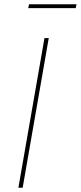

<svg xmlns="http://www.w3.org/2000/svg" viewBox="-20 -878 378 898"><path d="M188 -700H208L86 0H66ZM116 -858H338L334 -840H112Z"/></svg>

Font: Fixel Italic Variable 20240409 Display Thin
Style: Italic
Weight: 100
Italic angle: -10°
Designer: AlfaBravo + MacPaw
Foundry: Kyrylo Tkachov, Marchela Mozhyna, Serhii Makarenko, Maria Weinstein, Zakhar Kryvoshyya
Version: Version 1.211;Glyphs 3.2 (3225)